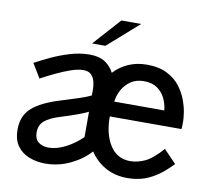

<svg xmlns="http://www.w3.org/2000/svg" viewBox="-83 -850 1051 956"><g transform="rotate(10 442.5 -372.0)"><path d="M204 11.5Q161.5 11.5 124 -2.8Q86.5 -17 63.2 -48.5Q40 -80 40 -132.5Q40 -202.5 85.8 -242.5Q131.5 -282.5 224 -310.5Q278 -327 317.2 -340Q356.5 -353 375 -363V-397Q375 -414 370 -433.5Q365 -453 351.5 -466.5Q338 -480 312.5 -480Q285.5 -480 249.2 -467.5Q213 -455 175 -436.8Q137 -418.5 103.5 -400.5L60 -472Q93 -490 137.2 -510.8Q181.5 -531.5 231.2 -546.5Q281 -561.5 329.5 -561.5Q379.5 -561.5 409 -541.2Q438.5 -521 453 -491Q484 -524.5 526 -543Q568 -561.5 618.5 -561.5Q680.5 -561.5 722 -540.2Q763.5 -519 788 -486.2Q812.5 -453.5 825 -418.5Q837.5 -383.5 841.2 -355Q845 -326.5 845 -315Q845 -301 844.5 -291.8Q844 -282.5 843.5 -275.5H481Q481 -186 516.8 -130Q552.5 -74 619 -74Q655 -74 693 -91.2Q731 -108.5 779.5 -164L842.5 -98.5Q798.5 -52.5 760.8 -29Q723 -5.5 688.8 3Q654.5 11.5 620 11.5Q557.5 11.5 509.2 -15.2Q461 -42 429.5 -89.5Q391.5 -46.5 331.5 -17.5Q271.5 11.5 204 11.5ZM490 -352H743Q740 -384.5 726 -413.2Q712 -442 685.5 -460Q659 -478 618.5 -478Q580 -478 552.8 -459.8Q525.5 -441.5 509.8 -412.8Q494 -384 490 -352ZM206.5 -69.5Q247.5 -69.5 292.8 -92.8Q338 -116 375 -152.5V-280.5Q360 -272.5 326.5 -260Q293 -247.5 237 -230Q186.5 -214.5 161.2 -193.2Q136 -172 136 -134.5Q136 -101 156.2 -85.2Q176.5 -69.5 206.5 -69.5ZM331 -618 455 -756H555L398.5 -618Z"/></g></svg>

Font: Junction Medium
Style: Regular
Weight: 500
Designer: Caroline Hadilaksono
Foundry: Caroline Hadilaksono, Tyler Finck, The League of Moveable Type
Version: Version 2.000; ttfautohint (v1.8.3)